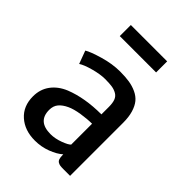

<svg xmlns="http://www.w3.org/2000/svg" viewBox="-224 -888 1007 1007"><g transform="rotate(45 279.5 -384.5)"><path d="M217.8 7.8Q142.1 7.8 94.5 -34.7Q46.9 -77.1 46.9 -149.4Q46.9 -202.1 75.4 -240.7Q104 -279.3 154.8 -300.3Q245.6 -336.4 367.7 -336.4V-391.6Q367.7 -420.4 361.1 -438.2Q354.5 -456.1 338.6 -465.6Q322.8 -475.1 302.7 -478.3Q282.7 -481.4 250.5 -481.4Q214.8 -481.4 167 -468.3Q119.1 -455.1 98.1 -440.9L71.3 -513.2Q94.7 -527.8 158 -546.4Q221.2 -564.9 278.8 -564.9Q317.4 -564.9 346.7 -560.3Q376 -555.7 401.9 -543.7Q427.7 -531.7 444.1 -512Q460.4 -492.2 470 -460.4Q479.5 -428.7 479.5 -385.7V7.8H431.6Q415 7.8 406.5 6.6Q397.9 5.4 389.6 0.5Q381.3 -4.4 377.9 -14.9Q374.5 -25.4 374.5 -43V-46.9Q349.6 -24.4 307.1 -8.3Q264.6 7.8 217.8 7.8ZM252.4 -74.2Q285.6 -74.2 321.8 -87.6Q357.9 -101.1 367.7 -112.3V-267.1Q332.5 -267.1 288.8 -260.3Q245.1 -253.4 218.3 -240.7Q189 -227.1 173.1 -208Q157.2 -189 157.2 -159.2Q157.2 -74.2 252.4 -74.2ZM145.5 -694.8V-776.9H415V-694.8Z"/></g></svg>

Font: HaufeMerriweatherSans
Style: Regular
Weight: 400
Designer: Eben Sorkin ( eben@eyebytes.com )
Foundry: Eben Sorkin
Version: Version 1.56